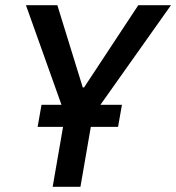

<svg xmlns="http://www.w3.org/2000/svg" viewBox="-20 -720 679 740"><path d="M183 0H290L330 -231H435L450 -316H367L639 -700H513L304 -383H299L201 -700H80L217 -316H140L125 -231H223Z"/></svg>

Font: Fixel Text 20240404 Medium
Style: Italic
Weight: 500
Width: 4
Italic angle: -10°
Designer: AlfaBravo + MacPaw
Foundry: Kyrylo Tkachov, Marchela Mozhyna, Serhii Makarenko, Maria Weinstein, Zakhar Kryvoshyya
Version: Version 1.211;Glyphs 3.2 (3225)